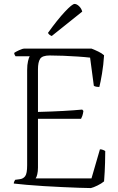

<svg xmlns="http://www.w3.org/2000/svg" viewBox="-20 -956 601 976"><path d="M442 0Q420 0 381.5 -1.5Q343 -3 296.5 -5Q250 -7 202.5 -10Q155 -13 115 -16.5Q75 -20 50 -23Q50 -28 52.5 -33.5Q55 -39 57 -42L80 -45Q98 -47 108 -60.5Q118 -74 118 -116V-599Q118 -627 122.5 -645.5Q127 -664 131 -670H59Q57 -673 55 -676.5Q53 -680 52 -687Q58 -692 76.5 -700.5Q95 -709 102 -709H445Q463 -702 480.5 -693.5Q498 -685 509 -675Q506 -626 498.5 -581.5Q491 -537 485 -514Q465 -514 457 -520L438 -663Q413 -666 376.5 -668.5Q340 -671 302 -672.5Q264 -674 233 -674Q195 -674 184 -657Q173 -640 173 -604V-387Q248 -389 301.5 -392Q355 -395 398 -399L404 -392Q402 -377 398.5 -367Q395 -357 392 -352H173V-104Q173 -85 169.5 -70Q166 -55 161 -49H445L488 -197Q497 -197 505 -193.5Q513 -190 515 -188Q515 -170 514 -128Q513 -86 509 -34Q496 -23 475.5 -13Q455 -3 442 0ZM243 -773Q228 -779 224 -789Q272 -856 309.5 -896Q347 -936 359 -936Q370 -936 382 -924.5Q394 -913 398 -897Z"/></svg>

Font: Texturina 72pt Thin
Style: Regular
Weight: 100
Designer: Guillermo Torres Carreño
Foundry: Omnibus-Type
Version: Version 1.002; ttfautohint (v1.8.3)